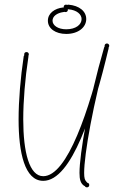

<svg xmlns="http://www.w3.org/2000/svg" viewBox="-20 -780 490 826"><path d="M166 -2C289 -2 383 -301 447 -571C449 -577 446 -582 440 -583C434 -584 430 -582 428 -575C364 -306 270 -22 166 -22C106 -22 80 -126 80 -266C80 -346 88 -443 102 -534C104 -541 100 -545 94 -546C88 -547 84 -544 82 -538C68 -445 60 -347 60 -266C60 -124 86 -2 166 -2ZM354 26C360 26 364 22 364 16C364 10 360 6 354 6C348 6 344 10 344 16C344 22 348 26 354 26ZM94 -536C100 -536 104 -540 104 -546C104 -552 100 -556 94 -556C88 -556 84 -552 84 -546C84 -540 88 -536 94 -536ZM340 18C346 23 351 21 354 16C358 10 356 6 352 2C345 -5 342 -14 342 -36C342 -114 380 -337 447 -570C448 -577 446 -581 440 -583C434 -585 430 -582 428 -576C360 -342 322 -116 322 -36C322 -7 327 8 340 18ZM265 -634C316 -634 351 -662 351 -698C351 -731 322 -756 274 -760C268 -760 264 -756 264 -750C264 -743 268 -740 274 -740C311 -737 331 -718 331 -698C331 -674 306 -654 265 -654C229 -654 206 -671 206 -691C206 -710 225 -724 252 -728C258 -728 262 -731 262 -738C262 -744 258 -748 252 -748C215 -744 186 -723 186 -691C186 -657 219 -634 265 -634ZM262 -728C268 -728 272 -732 272 -738C272 -744 268 -748 262 -748C256 -748 252 -744 252 -738C252 -732 256 -728 262 -728ZM264 -740C270 -740 274 -744 274 -750C274 -756 270 -760 264 -760C258 -760 254 -756 254 -750C254 -744 258 -740 264 -740ZM440 -573C446 -573 450 -578 450 -583C450 -588 446 -593 440 -593C434 -593 430 -588 430 -583C430 -578 434 -573 440 -573ZM440 -573C446 -573 450 -578 450 -583C450 -588 446 -593 440 -593C434 -593 430 -588 430 -583C430 -578 434 -573 440 -573Z"/></svg>

Font: Mistral SingleLine Outline
Style: Regular
Weight: 300
Designer: François Chastanet, Élisa Garzelli, Anais Alves, Morgane Autin
Foundry: institut supérieur des arts et du design Toulouse / isdaT
Version: Version 1.000;Glyphs 3.3 (3337)